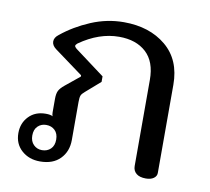

<svg xmlns="http://www.w3.org/2000/svg" viewBox="-68 -635 786 720"><g transform="rotate(10 325.5 -275.5)"><path d="M30 -82Q30 -120 54.5 -145.5Q79 -171 119 -171Q137 -171 146 -166Q143 -170 143 -180V-232Q143 -252 148.5 -263Q154 -274 170 -287L224 -331V-336L115 -416Q99 -428 99 -443Q99 -458 115 -470Q163 -509 223.5 -534.5Q284 -560 348 -560Q446 -560 508.5 -508Q571 -456 571 -361V-25Q571 -13 560 -5Q549 3 530 3Q506 3 493.5 -7.5Q481 -18 481 -36V-364Q481 -433 443 -468Q405 -503 340 -503Q264 -503 190 -451Q183 -445 183 -441Q183 -437 190 -431L304 -346V-325L249 -277Q238 -268 235 -260.5Q232 -253 232 -236V-91Q232 -47 204.5 -19Q177 9 128 9Q86 9 58 -16Q30 -41 30 -82ZM174 -82Q174 -105 161 -117.5Q148 -130 128 -130Q109 -130 96 -117.5Q83 -105 83 -82Q83 -60 96 -47Q109 -34 128 -34Q148 -34 161 -46.5Q174 -59 174 -82Z"/></g></svg>

Font: Maitree Medium
Style: Regular
Weight: 500
Designer: CadsonDemak Team
Foundry: CadsonDemak
Version: Version 1.010